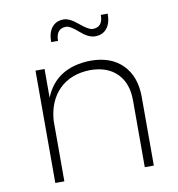

<svg xmlns="http://www.w3.org/2000/svg" viewBox="-82 -803 811 877"><g transform="rotate(-10 324.0 -364.5)"><path d="M276 -694Q229 -694 229 -637H197Q197 -681 216.5 -705Q236 -729 271 -729Q298 -729 337 -696Q376 -663 395 -663Q442 -663 442 -720H474Q474 -676 454.5 -652Q435 -628 400 -628Q369 -628 332 -661Q295 -694 276 -694ZM359 -522Q454 -522 507.5 -467.5Q561 -413 561 -318V0H519V-310Q519 -390 474 -435Q429 -480 349 -480Q260 -478 206.5 -425.5Q153 -373 146 -282V0H104V-521H146V-388Q199 -519 359 -522Z"/></g></svg>

Font: Montserrat Ultra Light
Style: Regular
Weight: 200
Designer: Julieta Ulanovsky
Foundry: Julieta Ulanovsky
Version: Version 3.100;PS 003.100;hotconv 1.0.88;makeotf.lib2.5.64775